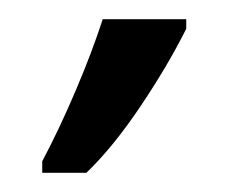

<svg xmlns="http://www.w3.org/2000/svg" viewBox="-20 -734 238 200"><path d="M24 -566Q42 -600 59 -640Q76 -680 87 -714H174V-704Q155 -666 126.5 -623.5Q98 -581 70 -554H24Z"/></svg>

Font: Noto Sans Display Condensed
Style: Regular
Weight: 400
Width: 3
Designer: Monotype Design Team
Foundry: Monotype Imaging Inc.
Version: Version 2.003